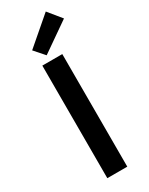

<svg xmlns="http://www.w3.org/2000/svg" viewBox="-228 -923 751 966"><g transform="rotate(-30 148.0 -440.5)"><path d="M83 0V-654H199V0ZM128 -688 77 -746 234 -881 296 -805Z"/></g></svg>

Font: Source Sans Pro SemiBold
Style: Regular
Weight: 600
Designer: Paul D. Hunt
Foundry: Adobe Systems Incorporated
Version: Version 2.045;hotconv 1.0.109;makeotfexe 2.5.65596